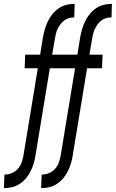

<svg xmlns="http://www.w3.org/2000/svg" viewBox="-62 -755 597 990"><path d="M-42 215 -39 145H-37Q-19 145 -1 137.5Q17 130 30 115.5Q43 101 49.5 82.5Q56 64 59 46L133 -403H65L68 -473H145L160 -566Q164 -587 170 -607Q176 -627 185.5 -646.5Q195 -666 209 -683Q223 -700 241.5 -712.5Q260 -725 280 -730Q300 -735 321 -735H323L321 -665H319Q306 -665 293 -661.5Q280 -658 268.5 -649Q257 -640 249 -629Q241 -618 235 -605.5Q229 -593 226 -580.5Q223 -568 221 -555L207 -473H275L272 -403H195L121 46Q118 67 112 87Q106 107 96.5 126.5Q87 146 73 163Q59 180 40.5 192.5Q22 205 1.5 210Q-19 215 -40 215ZM150 215 153 145H155Q173 145 191 137.5Q209 130 222 115.5Q235 101 241.5 82.5Q248 64 251 46L325 -403H257L260 -473H337L352 -566Q356 -587 362 -607Q368 -627 377.5 -646.5Q387 -666 401 -683Q415 -700 433.5 -712.5Q452 -725 472 -730Q492 -735 513 -735H515L513 -665H511Q498 -665 485 -661.5Q472 -658 460.5 -649Q449 -640 441 -629Q433 -618 427 -605.5Q421 -593 418 -580.5Q415 -568 413 -555L399 -473H467L464 -403H387L313 46Q310 67 304 87Q298 107 288.5 126.5Q279 146 265 163Q251 180 232.5 192.5Q214 205 193.5 210Q173 215 152 215Z"/></svg>

Font: Iosevka Fixed
Style: Italic
Weight: 400
Italic angle: -9°
Monospace: yes
Designer: Belleve Invis
Foundry: Belleve Invis
Version: Version 33.2.4